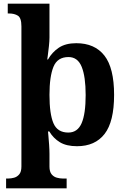

<svg xmlns="http://www.w3.org/2000/svg" viewBox="-20 -780 685 1040"><path d="M13 240V187H25Q40 187 56.5 182.5Q73 178 84.5 164Q96 150 96 122V-637Q96 -683 77 -695Q58 -707 29 -707H22V-760H248V-576Q248 -558 245 -530Q242 -502 239 -480Q236 -458 236 -458H240Q262 -497 298.5 -521.5Q335 -546 393 -546Q493 -546 545.5 -479Q598 -412 598 -266Q598 -121 546.5 -54.5Q495 12 397 12Q340 12 304.5 -9.5Q269 -31 247 -68H240Q240 -68 242 -46.5Q244 -25 246 3.5Q248 32 248 53V122Q248 150 259.5 164Q271 178 288 182.5Q305 187 319 187H341V240ZM350 -62Q400 -62 422 -112.5Q444 -163 444 -265Q444 -365 422.5 -418Q401 -471 351 -471Q291 -471 269.5 -418Q248 -365 248 -266Q248 -163 269.5 -112.5Q291 -62 350 -62Z"/></svg>

Font: Noto Serif Yezidi
Style: Bold
Weight: 700
Designer: Dalton Maag Ltd
Foundry: Dalton Maag Ltd
Version: Version 1.001; ttfautohint (v1.8.4.7-5d5b)